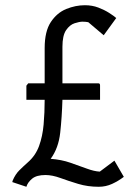

<svg xmlns="http://www.w3.org/2000/svg" viewBox="-20 -711 527 735"><path d="M81 4 27 -14 29 -21Q39 -44 53.5 -58.5Q68 -73 86 -89Q116 -115 129.5 -152Q143 -189 147 -234.5Q151 -280 151 -329H81V-383L88 -392H151V-527Q151 -591 174.5 -626.5Q198 -662 233.5 -676.5Q269 -691 305 -691Q333 -691 356.5 -682Q380 -673 398 -661.5Q416 -650 425 -642L377 -576L318 -626Q314 -627 307.5 -627.5Q301 -628 296 -628Q284 -628 265.5 -622Q247 -616 233 -595.5Q219 -575 219 -532V-392H357Q363 -392 363 -384V-329H219Q217 -262 210.5 -203Q204 -144 174 -103Q215 -100 249.5 -88Q284 -76 312.5 -65.5Q341 -55 362 -54L418 -96L454 -34Q433 -18 409 -7Q385 4 358 4Q316 4 279.5 -7Q243 -18 211.5 -29.5Q180 -41 154 -41Q120 -41 103 -27Q86 -13 81 4Z"/></svg>

Font: Kreon Light Light
Style: Regular
Weight: 300
Version: Version 2.002